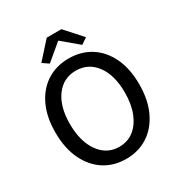

<svg xmlns="http://www.w3.org/2000/svg" viewBox="-189 -943 1023 1087"><g transform="rotate(-30 322.5 -399.0)"><path d="M322 11Q241 11 179.5 -29Q118 -69 83 -143Q48 -217 48 -319Q48 -421 83 -494Q118 -567 179.5 -606Q241 -645 322 -645Q403 -645 464.5 -606Q526 -567 561 -494Q596 -421 596 -319Q596 -217 561 -143Q526 -69 464.5 -29Q403 11 322 11ZM322 -68Q377 -68 417 -99Q457 -130 479.5 -186.5Q502 -243 502 -319Q502 -433 453 -499Q404 -565 322 -565Q241 -565 192 -499Q143 -433 143 -319Q143 -243 165.5 -186.5Q188 -130 228 -99Q268 -68 322 -68ZM176 -700 274 -809H370L468 -700L428 -673L323 -761H321L216 -673Z"/></g></svg>

Font: Narnoor
Style: Regular
Weight: 400
Designer: S. Sridhar Murthy
Foundry: SIL International
Version: Version 3.000